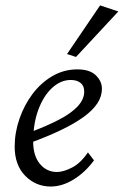

<svg xmlns="http://www.w3.org/2000/svg" viewBox="-20 -681 457 709"><path d="M167 7.8Q112.3 7.8 73.2 -31.7Q34.2 -71.3 34.2 -139.6Q34.2 -191.4 51.8 -242.2Q69.3 -293 100.1 -334Q130.9 -375 173.3 -399.9Q215.8 -424.8 265.6 -424.8Q311.5 -424.8 334 -402.8Q356.4 -380.9 356.4 -353.5Q356.4 -325.2 339.4 -299.3Q322.3 -273.4 288.6 -249Q254.9 -224.6 205.1 -200.7Q155.3 -176.8 90.8 -153.3V-192.4Q153.3 -215.8 198.2 -239.3Q243.2 -262.7 267.1 -288.6Q291 -314.5 291 -342.8Q291 -364.3 277.3 -375Q263.7 -385.7 241.2 -385.7Q204.1 -385.7 172.4 -356.4Q140.6 -327.1 121.6 -275.9Q102.5 -224.6 102.5 -158.2Q102.5 -105.5 127.4 -75.7Q152.3 -45.9 190.4 -45.9Q213.9 -45.9 245.6 -62Q277.3 -78.1 304.7 -118.2L327.1 -88.9Q294.9 -44.9 252.4 -18.6Q210 7.8 167 7.8ZM260.7 -470.7 227.5 -481.4 349.6 -661.1 417 -638.7Z"/></svg>

Font: Crimson Pro ExtraLight Light
Style: Italic
Weight: 300
Italic angle: -12°
Version: Version 1.002